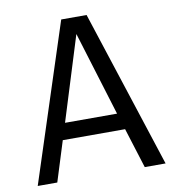

<svg xmlns="http://www.w3.org/2000/svg" viewBox="-80 -777 775 848"><g transform="rotate(-10 307.5 -353.0)"><path d="M501 0 444.6 -180H165.1L108.7 0H21L250.8 -706.2H364.6L594.4 0ZM305.6 -631.3 188.2 -253.8H421.5Z"/></g></svg>

Font: Fira Code
Style: Regular
Weight: 400
Designer: Carrois Corporate, Edenspiekermann AG, Nikita Prokopov
Foundry: Carrois Corporate, Edenspiekermann AG, Nikita Prokopov
Version: Version 5.002